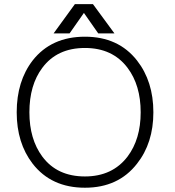

<svg xmlns="http://www.w3.org/2000/svg" viewBox="-20 -877 832 915"><path d="M384.8 -648.4Q516.6 -648.4 587.9 -553.7Q650.4 -470.7 650.4 -341.8Q650.4 -213.9 587.9 -130.9Q515.6 -36.1 384.8 -36.1Q252 -36.1 181.6 -130.9Q120.1 -213.9 120.1 -341.8Q120.1 -471.7 181.6 -553.7Q252 -648.4 384.8 -648.4ZM384.8 -702.1Q224.6 -702.1 135.7 -588.9Q59.6 -490.2 59.6 -341.8Q59.6 -195.3 135.7 -96.7Q224.6 17.6 384.8 17.6Q543.9 17.6 632.8 -96.7Q710.9 -195.3 710.9 -341.8Q710.9 -489.3 632.8 -588.9Q543.9 -702.1 384.8 -702.1ZM311.5 -717.8 379.9 -815.4 448.2 -717.8H525.4L422.9 -857.4H336.9L235.4 -717.8Z"/></svg>

Font: Gulim
Style: Regular
Weight: 400
Version: Version 2.21